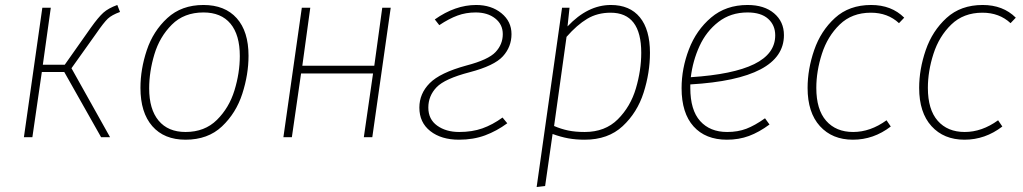

<svg xmlns="http://www.w3.org/2000/svg" viewBox="-20 -551 4109 771"><path d="M462 -503Q429 -491 413 -476Q397 -461 366 -416L267 -277L422 0H386L238 -262H148L110 0H76L150 -520H184L152 -291H240L345 -440Q375 -482 395 -500Q415 -518 451 -531Z M544 -198Q544 -273 569.5 -349.5Q595 -426 652 -478.5Q709 -531 797 -531Q883 -531 930.5 -478Q978 -425 978 -327Q978 -252 953 -174.5Q928 -97 871.5 -43.5Q815 10 725 10Q639 10 591.5 -44.5Q544 -99 544 -198ZM943 -326Q943 -411 905.5 -456Q868 -501 797 -501Q719 -501 670 -452Q621 -403 600 -333Q579 -263 579 -196Q579 -112 617 -66.5Q655 -21 725 -21Q802 -21 851 -69.5Q900 -118 921.5 -188Q943 -258 943 -326Z M1478 -256H1189L1152 0H1118L1192 -520H1226L1194 -287H1483L1515 -520H1549L1475 0H1441Z M2034 -414Q2034 -363 1999.5 -325Q1965 -287 1866 -261Q1766 -235 1733 -200.5Q1700 -166 1700 -119Q1700 -72 1735.5 -46.5Q1771 -21 1824 -21Q1876 -21 1917 -35.5Q1958 -50 1998 -79L2017 -56Q1975 -25 1928 -7.5Q1881 10 1823 10Q1752 10 1708 -24.5Q1664 -59 1664 -119Q1664 -175 1705.5 -217Q1747 -259 1853 -288Q1941 -311 1970 -342Q1999 -373 1999 -414Q1999 -453 1968.5 -477Q1938 -501 1890 -501Q1851 -501 1817 -488.5Q1783 -476 1744 -450L1726 -473Q1808 -531 1892 -531Q1953 -531 1993.5 -498Q2034 -465 2034 -414Z M2237 -520H2267L2259 -445Q2340 -531 2433 -531Q2509 -531 2549.5 -481.5Q2590 -432 2590 -339Q2590 -259 2564.5 -179Q2539 -99 2480.5 -44.5Q2422 10 2328 10Q2292 10 2262 4.5Q2232 -1 2199 -13L2169 196L2135 200ZM2555 -339Q2555 -500 2432 -500Q2379 -500 2338 -475.5Q2297 -451 2255 -403L2205 -45Q2233 -33 2261.5 -27Q2290 -21 2328 -21Q2410 -21 2461 -72Q2512 -123 2533.5 -196Q2555 -269 2555 -339Z M2752 -212V-198Q2752 -109 2791.5 -65Q2831 -21 2900 -21Q2943 -21 2977 -34Q3011 -47 3052 -76L3070 -51Q3028 -20 2987.5 -5Q2947 10 2899 10Q2813 10 2765 -43.5Q2717 -97 2717 -197Q2717 -276 2746.5 -353Q2776 -430 2835.5 -480.5Q2895 -531 2982 -531Q3049 -531 3088.5 -497.5Q3128 -464 3128 -410Q3128 -234 2752 -212ZM2754 -241Q2924 -252 3008.5 -293.5Q3093 -335 3093 -409Q3093 -450 3064.5 -475.5Q3036 -501 2982 -501Q2914 -501 2865 -463Q2816 -425 2789 -366Q2762 -307 2754 -241Z M3611 -480 3590 -458Q3545 -500 3477 -500Q3401 -500 3352 -452.5Q3303 -405 3280.5 -335Q3258 -265 3258 -198Q3258 -111 3297.5 -66Q3337 -21 3406 -21Q3475 -21 3540 -68L3557 -43Q3488 10 3405 10Q3322 10 3272.5 -44.5Q3223 -99 3223 -198Q3223 -273 3249.5 -350Q3276 -427 3333 -479Q3390 -531 3478 -531Q3560 -531 3611 -480Z M4059 -480 4038 -458Q3993 -500 3925 -500Q3849 -500 3800 -452.5Q3751 -405 3728.5 -335Q3706 -265 3706 -198Q3706 -111 3745.5 -66Q3785 -21 3854 -21Q3923 -21 3988 -68L4005 -43Q3936 10 3853 10Q3770 10 3720.5 -44.5Q3671 -99 3671 -198Q3671 -273 3697.5 -350Q3724 -427 3781 -479Q3838 -531 3926 -531Q4008 -531 4059 -480Z"/></svg>

Font: FiraGO UltraLight
Style: Italic
Weight: 200
Italic angle: -8°
Designer: bBox Type GmbH
Foundry: bBox Type GmbH
Version: Version 1.001